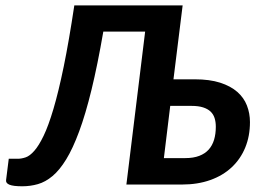

<svg xmlns="http://www.w3.org/2000/svg" viewBox="-20 -668 936 695"><path d="M607.9 -380.9H685.1Q738.8 -380.9 776.9 -368.7Q814.9 -356.4 838.9 -335.4Q862.8 -314.5 873.8 -286.1Q884.8 -257.8 884.8 -226.1Q884.8 -175.3 867.7 -133.8Q850.6 -92.3 818.8 -62.5Q787.1 -32.7 741.5 -16.4Q695.8 0 638.2 0H437.5L505.4 -553.7H354Q333 -432.1 311.3 -343.3Q289.6 -254.4 266.6 -192.4Q243.7 -130.4 219.7 -91.3Q195.8 -52.2 170.2 -30.8Q144.5 -9.3 117.2 -1.5Q89.8 6.3 60.5 6.3Q28.3 6.3 14.4 0.7Q0.5 -4.9 2 -16.1L11.7 -93.3H44.4Q57.6 -93.3 72.8 -98.4Q87.9 -103.5 104.2 -122.1Q120.6 -140.6 137.9 -176.5Q155.3 -212.4 173.6 -274.2Q191.9 -335.9 210.7 -427.2Q229.5 -518.6 249 -648.4H641.1ZM596.2 -284.7 573.2 -95.7H650.9Q680.2 -95.7 701.2 -103.8Q722.2 -111.8 735.4 -126.5Q748.5 -141.1 754.9 -162.1Q761.2 -183.1 761.2 -209Q761.2 -226.6 756.8 -240.5Q752.4 -254.4 742.2 -264.2Q731.9 -273.9 715.1 -279.3Q698.2 -284.7 673.3 -284.7Z"/></svg>

Font: Carlito
Style: Bold Italic
Weight: 700
Italic angle: -7°
Designer: Lukasz Dziedzic
Foundry: tyPoland Lukasz Dziedzic
Version: Version 1.104